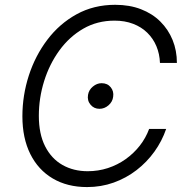

<svg xmlns="http://www.w3.org/2000/svg" viewBox="-20 -757 768 787"><path d="M336.9 9.8Q255.9 9.8 196.3 -25.4Q136.7 -60.5 104.2 -125.7Q71.8 -190.9 71.8 -280.3Q71.8 -365.7 98.1 -447.3Q124.5 -528.8 174.1 -594.2Q223.6 -659.7 293.9 -698.5Q364.3 -737.3 452.1 -737.3Q511.2 -737.3 557.9 -719.2Q604.5 -701.2 637.2 -668.7Q669.9 -636.2 687.5 -593Q705.1 -549.8 705.1 -499H635.7Q634.3 -536.1 621.1 -567.6Q607.9 -599.1 583.7 -622.8Q559.6 -646.5 525.6 -659.4Q491.7 -672.4 449.7 -672.4Q378.4 -672.4 321.3 -639.4Q264.2 -606.4 223.4 -550.3Q182.6 -494.1 160.9 -424.6Q139.2 -355 139.2 -282.2Q139.2 -208 165 -157.2Q190.9 -106.4 236.1 -80.8Q281.2 -55.2 339.4 -55.2Q382.8 -55.2 422.4 -68.1Q461.9 -81.1 495.1 -104.7Q528.3 -128.4 553 -159.9Q577.6 -191.4 591.3 -228.5H661.1Q644 -178.7 613 -135.5Q582 -92.3 539.6 -59.6Q497.1 -26.9 445.8 -8.5Q394.5 9.8 336.9 9.8ZM387.7 -311Q365.2 -311 351.1 -327.9Q336.9 -344.7 340.8 -368.2Q344.2 -388.7 360.8 -402.3Q377.4 -416 396.5 -416Q420.4 -416 433.8 -399.4Q447.3 -382.8 443.8 -360.4Q441.4 -339.8 424.8 -325.4Q408.2 -311 387.7 -311Z"/></svg>

Font: Inter Light
Style: Italic
Weight: 300
Italic angle: -9.3988°
Designer: Rasmus Andersson
Foundry: rsms
Version: Version 4.001;git-66647c0bb